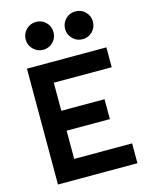

<svg xmlns="http://www.w3.org/2000/svg" viewBox="-136 -1025 859 1110"><g transform="rotate(-15 293.0 -470.5)"><path d="M69.8 0V-693.4H198.7V0ZM69.8 0V-118.7H545.4V0ZM69.8 -287.6V-406.7H457.5V-287.6ZM69.8 -574.7V-693.4H545.4V-574.7ZM425.3 -774.4Q391.2 -774.4 366.8 -798.8Q342.3 -823.2 342.3 -857.9Q342.3 -892.6 366.7 -916.8Q391.2 -940.9 425.3 -940.9Q460 -940.9 484.4 -916.8Q508.8 -892.6 508.8 -857.9Q508.8 -823.2 484.5 -798.8Q460.2 -774.4 425.3 -774.4ZM189.9 -774.4Q155.3 -774.4 130.9 -798.8Q106.4 -823.2 106.4 -857.9Q106.4 -892.6 130.9 -916.8Q155.3 -940.9 189.9 -940.9Q224.6 -940.9 248.8 -916.8Q272.9 -892.6 272.9 -857.9Q272.9 -823.2 248.8 -798.8Q224.6 -774.4 189.9 -774.4Z"/></g></svg>

Font: Cascadia Mono
Style: Regular
Weight: 400
Monospace: yes
Designer: Aaron Bell
Foundry: Saja Typeworks
Version: Version 2102.003